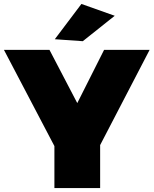

<svg xmlns="http://www.w3.org/2000/svg" viewBox="-30 -954 779 974"><path d="M729 -701 478 -218V0H246V-213L-10 -701H221L362 -431L498 -701ZM383 -934 552 -874 390 -745 248 -755Z"/></svg>

Font: Gontserrat Black
Style: Regular
Weight: 900
Designer: Julieta Ulanovsky
Foundry: Julieta Ulanovsky
Version: Version 6.001